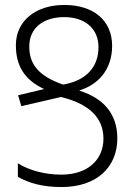

<svg xmlns="http://www.w3.org/2000/svg" viewBox="-20 -744 539 774"><path d="M453 -186C453 -284 398 -348 301 -378V-380C374 -402 432 -462 432 -559C432 -662 357 -724 239 -724C123 -724 44 -659 44 -562C44 -482 76 -423 158 -385L53 -360L66 -316L226 -353C336 -326 397 -272 397 -185C397 -101 335 -40 227 -40C163 -40 96 -57 52 -86V-31C97 -6 151 10 228 10C371 10 453 -71 453 -186ZM98 -557C98 -629 152 -675 239 -675C321 -675 377 -630 377 -554C377 -469 322 -422 249 -406L234 -403C135 -438 98 -485 98 -557Z"/></svg>

Font: Noto Sans Armenian Condensed Light
Style: Regular
Weight: 300
Width: 3
Designer: Monotype Design Team
Foundry: Monotype Imaging Inc.
Version: Version 2.008